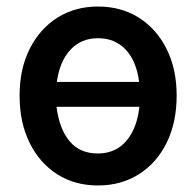

<svg xmlns="http://www.w3.org/2000/svg" viewBox="-20 -555 600 588"><path d="M280 13Q209 13 155 -21.5Q101 -56 70.5 -118Q40 -180 40 -262Q40 -344 71 -405.5Q102 -467 156 -501Q210 -535 280 -535Q351 -535 405 -501Q459 -467 490 -405.5Q521 -344 521 -262Q521 -180 490.5 -118Q460 -56 405.5 -21.5Q351 13 280 13ZM279 -85Q315 -85 341.5 -101.5Q368 -118 385 -150.5Q402 -183 407 -228H153Q162 -159 193.5 -122Q225 -85 279 -85ZM154 -304H406Q398 -368 365 -403Q332 -438 280 -438Q229 -438 196 -403Q163 -368 154 -304Z"/></svg>

Font: Ubuntu Sans Mono Medium
Style: Regular
Weight: 500
Monospace: yes
Designer: Dalton Maag Ltd
Foundry: Dalton Maag Ltd
Version: Version 1.006